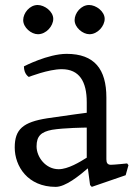

<svg xmlns="http://www.w3.org/2000/svg" viewBox="-20 -726 540 764"><path d="M38.6 -139.2C38.6 -64.5 90.3 17.6 201.7 17.6C240.7 17.6 294.9 -26.4 329.6 -56.2L338.4 10.3L345.2 17.6L480 -28.8L491.2 -68.8L485.8 -75.7C485.8 -75.7 434.1 -70.3 421.4 -70.3C407.7 -70.3 403.3 -78.1 403.3 -92.3V-337.9C403.3 -450.7 356 -511.7 245.1 -511.7C170.4 -511.7 75.2 -461.9 75.2 -461.9C75.2 -430.2 94.7 -419.9 94.7 -419.9C94.7 -419.9 172.9 -450.7 225.6 -450.7C295.9 -450.7 325.2 -401.4 325.2 -319.3V-277.3C318.8 -276.4 260.3 -269 168.5 -255.4C71.8 -240.2 38.6 -211.9 38.6 -139.2ZM125.5 -143.6C125.5 -185.1 144 -201.2 187 -209.5C233.9 -217.3 319.8 -218.3 325.2 -218.3V-98.6C297.9 -81.5 251 -52.7 213.4 -52.7C161.6 -52.7 125.5 -101.1 125.5 -143.6ZM335.9 -589.8C368.7 -589.8 396.5 -622.6 396.5 -650.9C396.5 -680.7 362.3 -706.1 334.5 -706.1C302.2 -706.1 276.9 -673.8 276.9 -646C276.9 -616.2 309.6 -589.8 335.9 -589.8ZM130.9 -589.8C164.1 -589.8 191.9 -622.6 191.9 -650.9C191.9 -680.7 157.2 -706.1 129.9 -706.1C97.7 -706.1 72.3 -673.8 72.3 -646C72.3 -616.2 104.5 -589.8 130.9 -589.8Z"/></svg>

Font: Trykker
Style: Regular
Weight: 400
Designer: Magnus Gaarde
Foundry: Magnus Gaarde
Version: Version 1.001